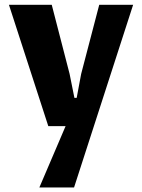

<svg xmlns="http://www.w3.org/2000/svg" viewBox="-20 -538 606 819"><path d="M18.1 -517.6H200.7L276.9 -222.7L297.4 -120.6H307.1L326.2 -222.7L403.3 -517.6H547.9L295.9 261.7H147.9L259.8 0H186Z"/></svg>

Font: Proza Libre
Style: Bold
Weight: 700
Designer: Jasper de Waard
Foundry: Jasper de Waard
Version: Version 1.000; ttfautohint (v1.4.1.8-43bc)